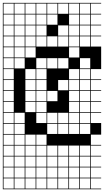

<svg xmlns="http://www.w3.org/2000/svg" viewBox="-20 -1025 732 1352"><path d="M0 307.7V-1004.8H692.3V-1000H620.2V-927.9H692.3V-923.1H620.2V-851H692.3V-846.2H620.2V-774H692.3V-769.2H620.2V-697.1H692.3V-538.5H620.2V-466.3H692.3V-461.5H620.2V-389.4H692.3V-384.6H620.2V-312.5H692.3V-307.7H620.2V-235.6H692.3V-230.8H620.2V-158.7H692.3V-76.9H620.2V-4.8H692.3V0H620.2V72.1H692.3V76.9H620.2V149H692.3V153.8H620.2V226H692.3V230.8H620.2V302.9H692.3V307.7ZM543.3 -927.9H615.4V-1000H543.3ZM466.3 -927.9H538.5V-1000H466.3ZM389.4 -927.9H461.5V-1000H389.4ZM312.5 -927.9H384.6V-1000H312.5ZM235.6 -927.9H307.7V-1000H235.6ZM158.7 -927.9H230.8V-1000H158.7ZM4.8 -927.9H76.9V-1000H4.8ZM81.7 -927.9H153.8V-1000H81.7ZM543.3 -851H615.4V-923.1H543.3ZM466.3 -851H538.5V-923.1H466.3ZM312.5 -851H384.6V-923.1H312.5ZM235.6 -851H307.7V-923.1H235.6ZM4.8 -851H76.9V-923.1H4.8ZM158.7 -851H230.8V-923.1H158.7ZM81.7 -851H153.8V-923.1H81.7ZM543.3 -774H615.4V-846.2H543.3ZM466.3 -774H538.5V-846.2H466.3ZM389.4 -774H461.5V-846.2H389.4ZM235.6 -774H307.7V-846.2H235.6ZM4.8 -774H76.9V-846.2H4.8ZM158.7 -774H230.8V-846.2H158.7ZM81.7 -774H153.8V-846.2H81.7ZM235.6 -697.1H307.7V-769.2H235.6ZM312.5 -697.1H384.6V-769.2H312.5ZM81.7 -697.1H153.8V-769.2H81.7ZM543.3 -697.1H615.4V-769.2H543.3ZM466.3 -697.1H538.5V-769.2H466.3ZM389.4 -697.1H461.5V-769.2H389.4ZM158.7 -697.1H230.8V-769.2H158.7ZM4.8 -697.1H76.9V-769.2H4.8ZM81.7 -620.2H153.8V-692.3H81.7ZM466.3 -620.2H538.5V-692.3H466.3ZM158.7 -620.2H230.8V-692.3H158.7ZM4.8 -620.2H76.9V-692.3H4.8ZM81.7 -543.3H153.8V-615.4H81.7ZM543.3 -543.3H615.4V-615.4H543.3ZM389.4 -543.3H461.5V-615.4H389.4ZM312.5 -543.3H384.6V-615.4H312.5ZM4.8 -543.3H76.9V-615.4H4.8ZM235.6 -543.3H307.7V-615.4H235.6ZM543.3 -466.3H615.4V-538.5H543.3ZM466.3 -466.3H538.5V-538.5H466.3ZM4.8 -466.3H76.9V-538.5H4.8ZM158.7 -466.3H230.8V-538.5H158.7ZM235.6 -466.3H307.7V-538.5H235.6ZM76.9 -461.5H4.8V-389.4H76.9ZM466.3 -389.4H538.5V-461.5H466.3ZM389.4 -389.4H461.5V-461.5H389.4ZM235.6 -389.4H307.7V-461.5H235.6ZM543.3 -389.4H615.4V-461.5H543.3ZM158.7 -389.4H230.8V-461.5H158.7ZM235.6 -312.5H307.7V-384.6H235.6ZM543.3 -312.5H615.4V-384.6H543.3ZM4.8 -312.5H76.9V-384.6H4.8ZM158.7 -312.5H230.8V-384.6H158.7ZM466.3 -312.5H538.5V-384.6H466.3ZM312.5 -312.5H384.6V-384.6H312.5ZM466.3 -235.6H538.5V-307.7H466.3ZM4.8 -235.6H76.9V-307.7H4.8ZM235.6 -235.6H307.7V-307.7H235.6ZM543.3 -235.6H615.4V-307.7H543.3ZM158.7 -235.6H230.8V-307.7H158.7ZM81.7 -158.7H153.8V-230.8H81.7ZM312.5 -158.7H384.6V-230.8H312.5ZM543.3 -158.7H615.4V-230.8H543.3ZM235.6 -158.7H307.7V-230.8H235.6ZM466.3 -158.7H538.5V-230.8H466.3ZM389.4 -158.7H461.5V-230.8H389.4ZM4.8 -158.7H76.9V-230.8H4.8ZM312.5 -81.7H384.6V-153.8H312.5ZM543.3 -81.7H615.4V-153.8H543.3ZM81.7 -81.7H153.8V-153.8H81.7ZM466.3 -81.7H538.5V-153.8H466.3ZM4.8 -81.7H76.9V-153.8H4.8ZM389.4 -81.7H461.5V-153.8H389.4ZM4.8 -4.8H76.9V-76.9H4.8ZM235.6 -4.8H307.7V-76.9H235.6ZM81.7 -4.8H153.8V-76.9H81.7ZM158.7 -4.8H230.8V-76.9H158.7ZM158.7 72.1H230.8V0H158.7ZM389.4 72.1H461.5V0H389.4ZM235.6 72.1H307.7V0H235.6ZM81.7 72.1H153.8V0H81.7ZM543.3 72.1H615.4V0H543.3ZM466.3 72.1H538.5V0H466.3ZM4.8 72.1H76.9V0H4.8ZM312.5 72.1H384.6V0H312.5ZM4.8 149H76.9V76.9H4.8ZM158.7 149H230.8V76.9H158.7ZM312.5 149H384.6V76.9H312.5ZM389.4 149H461.5V76.9H389.4ZM543.3 149H615.4V76.9H543.3ZM466.3 149H538.5V76.9H466.3ZM81.7 149H153.8V76.9H81.7ZM235.6 149H307.7V76.9H235.6ZM235.6 226H307.7V153.8H235.6ZM389.4 226H461.5V153.8H389.4ZM158.7 226H230.8V153.8H158.7ZM543.3 226H615.4V153.8H543.3ZM312.5 226H384.6V153.8H312.5ZM81.7 226H153.8V153.8H81.7ZM466.3 226H538.5V153.8H466.3ZM4.8 226H76.9V153.8H4.8ZM158.7 302.9H230.8V230.8H158.7ZM389.4 302.9H461.5V230.8H389.4ZM543.3 302.9H615.4V230.8H543.3ZM312.5 302.9H384.6V230.8H312.5ZM81.7 302.9H153.8V230.8H81.7ZM235.6 302.9H307.7V230.8H235.6ZM466.3 302.9H538.5V230.8H466.3ZM4.8 302.9H76.9V230.8H4.8Z"/></svg>

Font: Jacquarda Bastarda 9 Charted
Style: Regular
Weight: 400
Designer: Sarah Cadigan-Fried
Version: Version 1.000; ttfautohint (v1.8.4.7-5d5b)